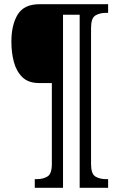

<svg xmlns="http://www.w3.org/2000/svg" viewBox="-20 -780 568 911"><path d="M145 111V70H155Q184 70 205 57.5Q226 45 226 -2V-386H165Q115 -386 86.5 -413.5Q58 -441 46 -485.5Q34 -530 34 -582Q34 -662 64 -711Q94 -760 167 -760H493V-719H483Q453 -719 432.5 -706.5Q412 -694 412 -647V-2Q412 45 432.5 57.5Q453 70 483 70H493V111H358V-710H279V111Z"/></svg>

Font: Noto Serif Ethiopic Condensed
Style: Regular
Weight: 400
Width: 3
Designer: Monotype Design Team
Foundry: Monotype Imaging Inc.
Version: Version 2.102; ttfautohint (v1.8.4.7-5d5b)